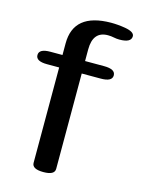

<svg xmlns="http://www.w3.org/2000/svg" viewBox="-107 -738 607 814"><g transform="rotate(15 197.0 -331.0)"><path d="M164.1 11.7Q114.3 11.7 114.3 -15.6V-434.1H61Q11.7 -434.1 11.7 -461.4Q11.7 -488.8 61 -488.8H114.3V-539.6Q114.3 -673.3 278.3 -674.3Q308.6 -674.3 340.8 -668.9Q381.8 -661.6 381.8 -642.6Q381.8 -614.3 330.1 -614.3Q317.9 -614.3 305.4 -616.9Q293 -619.6 279.3 -619.6Q213.4 -619.6 213.4 -539.6V-488.8H296.9Q346.7 -488.8 346.7 -461.4Q346.7 -434.1 296.9 -434.1H213.4V-15.6Q213.4 11.7 164.1 11.7Z"/></g></svg>

Font: Gayathri
Style: Bold
Weight: 700
Designer: Binoy Dominic <binoy.domenic@gmail.com>
Foundry: SMC
Version: Version 1.000